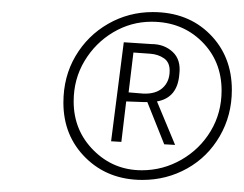

<svg xmlns="http://www.w3.org/2000/svg" viewBox="-20 -718 404 318"><path d="M233 -698Q291 -698 327.5 -661.5Q364 -625 364 -569Q364 -527 344 -492.5Q324 -458 290 -439Q256 -420 216 -420Q159 -420 122 -456.5Q85 -493 85 -548Q85 -591 105 -625Q125 -659 159 -678.5Q193 -698 233 -698ZM347 -568Q347 -617 314 -649.5Q281 -682 231 -682Q197 -682 167.5 -664.5Q138 -647 120 -617Q102 -587 102 -550Q102 -502 135 -469Q168 -436 215 -436Q250 -436 280.5 -453.5Q311 -471 329 -501Q347 -531 347 -568ZM231 -645Q252 -645 266 -632Q280 -619 277 -595Q274 -556 240 -550L270 -478L252 -479L224 -549H217L189 -550L181 -483L164 -484L185 -648ZM261 -601Q261 -615 251.5 -621.5Q242 -628 229 -629L201 -631L193 -565L217 -563Q238 -562 249.5 -572.5Q261 -583 261 -601Z"/></svg>

Font: Josefin Sans Thin
Style: Italic
Weight: 200
Italic angle: -7°
Designer: Santiago Orozco
Foundry: Typemade
Version: Version 2.000